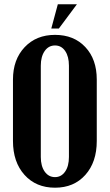

<svg xmlns="http://www.w3.org/2000/svg" viewBox="-20 -873 515 903"><path d="M256.8 -738.8H221.2L252 -853H341.8ZM41 -210V-499Q41 -592.8 95.7 -650.9Q150.4 -709 238.8 -709Q327.6 -709 381.3 -651.6Q435.1 -594.2 435.1 -499V-210Q435.1 -110.4 381.3 -50.3Q327.6 9.8 238.8 9.8Q149.4 9.8 95.2 -50.5Q41 -110.8 41 -210ZM171.9 -564V-134.8Q171.9 -91.8 190.2 -65.9Q208.5 -40 238.8 -40Q268.1 -40 286.1 -65.7Q304.2 -91.3 304.2 -134.8V-564Q304.2 -607.4 286.4 -633.3Q268.6 -659.2 238.8 -659.2Q208.5 -659.2 190.2 -633.1Q171.9 -606.9 171.9 -564Z"/></svg>

Font: Moniqa Black Paragraph
Style: Regular
Weight: 900
Designer: Rajesh Rajput
Foundry: Rajesh Rajput
Version: Version 1.000